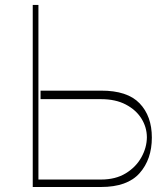

<svg xmlns="http://www.w3.org/2000/svg" viewBox="-20 -747 670 767"><path d="M142 -384.9H383.5Q488.6 -385.3 537.6 -334.3Q586.6 -283.4 586.6 -197.4Q586.6 -110.4 537.6 -55.2Q488.6 0 383.5 0H110.8V-727.3H133.5V-29.8H383.5Q441.8 -29.8 482.4 -54.7Q523.1 -79.5 544.7 -118.4Q566.4 -157.3 566.8 -198.9Q566.4 -239.3 544.7 -273.8Q523.1 -308.2 482.4 -329.5Q441.8 -350.9 383.5 -350.9H142Z"/></svg>

Font: Inter Thin BETA
Style: Regular
Weight: 100
Designer: Rasmus Andersson
Foundry: rsms
Version: Version 3.011;git-f93a4a705